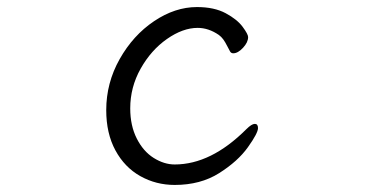

<svg xmlns="http://www.w3.org/2000/svg" viewBox="-20 -506 1040 544"><path d="M475 18Q422 18 377.5 -7Q333 -32 307 -80Q281 -128 281 -194Q281 -271 319 -338.5Q357 -406 416.5 -446Q476 -486 538 -486Q587 -486 619.5 -468.5Q652 -451 667.5 -430Q683 -409 683 -401Q683 -386 668.5 -370.5Q654 -355 641 -355Q635 -355 632 -360Q629 -365 623.5 -376Q618 -387 612.5 -394.5Q607 -402 600 -407Q571 -427 540 -427Q498 -427 453 -395.5Q408 -364 378.5 -311.5Q349 -259 349 -199Q349 -150 367.5 -113.5Q386 -77 415.5 -58.5Q445 -40 475 -40Q578 -40 678 -140Q693 -155 702 -155Q711 -155 711 -143Q711 -129 682.5 -89Q654 -49 601 -15.5Q548 18 475 18Z"/></svg>

Font: Fusion Kai T
Style: Regular
Weight: 400
Designer: Fontworks Inc.
Version: Version 24.134;May 13, 2024